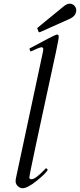

<svg xmlns="http://www.w3.org/2000/svg" viewBox="-20 -987 425 1020"><path d="M351.5 -967.5H350.5C340.4 -967.5 329.6 -962.7 318 -953L180 -840C178.7 -838.7 178 -837.3 178 -836L185 -818C185.7 -816.7 187 -816 189 -816H192L346 -885C372 -895.7 385 -911.7 385 -933C385 -951 370.1 -966.9 351.5 -967.5ZM100 13C117.3 13 142.3 -0.2 175 -26.5C207.7 -52.8 227.3 -72.3 234 -85L225 -94L217 -86C184.3 -52 161.3 -35 148 -35C140 -34.3 136 -37.7 136 -45V-47C138.9 -61.7 139.9 -69.7 144 -89.5C183.1 -280.3 234.8 -511.1 277 -709.5C287 -756.5 292 -783.8 292 -791.5C292 -799.5 289 -803.5 282.9 -803.5C276.4 -803.5 227.4 -778.7 136 -729L142 -713C174.7 -728.3 194.2 -736 200.5 -736C206.8 -736 210 -732 210 -724C210 -720.7 209.3 -716.3 208 -711L65 -42C63.7 -37.3 63 -30.8 63 -22.5C63 -4.8 81.5 13 100 13Z"/></svg>

Font: fbb
Style: Italic
Weight: 400
Italic angle: -12°
Designer: David J. Perry, Michael Sharpe
Version: Version 0.991